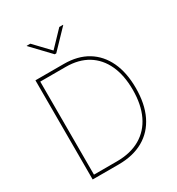

<svg xmlns="http://www.w3.org/2000/svg" viewBox="-217 -1082 1127 1220"><g transform="rotate(-30 346.5 -472.5)"><path d="M293.5 0H114.7V-22.5H293.5Q394.5 -22.5 465.1 -63.5Q535.6 -104.5 572.3 -181.6Q608.9 -258.8 608.9 -366.2Q608.9 -472.7 574 -548.3Q539.1 -624 472.9 -664.6Q406.7 -705.1 312 -705.1H114.7V-727.5H312Q412.6 -727.5 483.9 -684.3Q555.2 -641.1 593.3 -560.3Q631.3 -479.5 631.3 -366.2Q631.3 -250.5 591.6 -168.5Q551.8 -86.4 476.1 -43.2Q400.4 0 293.5 0ZM125.5 -727.5V0H103V-727.5ZM191.4 -945.3 297.4 -834 403.8 -945.3H431.6V-943.4L303.2 -809.6H292L164.6 -943.4V-945.3Z"/></g></svg>

Font: Inter 20pt Thin
Style: Regular
Weight: 250
Version: Version 4.001;git-66647c0bb